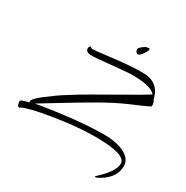

<svg xmlns="http://www.w3.org/2000/svg" viewBox="-170 -752 1010 1040"><g transform="rotate(30 334.5 -232.5)"><path d="M561 140Q562 139 562 138Q648 61 648 11Q648 -47 457 -47Q366 -47 258 -32Q205 -25 161.5 -17Q118 -9 85 -1Q20 16 20 23Q11 22 8.5 16Q6 10 4 -1L3 -9Q3 -12 9 -16Q17 -20 53 -30L52 -37Q51 -51 104 -92Q130 -112 157.5 -131.5Q185 -151 213 -168Q234 -182 265 -200.5Q296 -219 325 -235.5Q354 -252 368 -260Q608 -396 609 -401Q578 -437 465 -437Q449 -437 417 -434.5Q385 -432 336 -427Q287 -422 258.5 -419.5Q230 -417 221 -417Q180 -417 180 -441Q180 -451 189 -458Q199 -450 205 -450Q209 -450 239 -453Q269 -456 325 -463Q381 -470 426 -473Q471 -476 505 -476Q607 -476 628 -379Q638 -369 638 -344Q638 -339 586 -317L523 -290Q452 -259 368.5 -211Q285 -163 189 -104L82 -39Q330 -81 493 -81Q571 -81 620 -55.5Q669 -30 669 14Q669 83 596 129Q574 142 567.5 142.5Q561 143 561 140ZM430 -548Q424 -548 419 -555.5Q414 -563 414 -571Q414 -580 436 -596Q447 -604 452 -605.5Q457 -607 470 -608Q475 -605 472 -595.5Q469 -586 453 -565Q440 -548 430 -548Z"/></g></svg>

Font: Qwigley
Style: Regular
Weight: 400
Designer: Robert E. Leuschke
Foundry: Robert E. Leuschke
Version: Version 1.010; ttfautohint (v1.8.3)